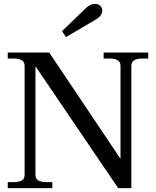

<svg xmlns="http://www.w3.org/2000/svg" viewBox="-20 -971 805 991"><path d="M300 -810 418 -924Q445 -951 469 -951Q488 -951 498 -940.5Q508 -930 508 -916Q508 -889 469 -867L321 -780ZM20 -31H49Q78 -31 92.5 -39.5Q107 -48 107 -67V-632Q107 -669 49 -669H20V-700H234L602 -151V-632Q602 -669 544 -669H515V-700H745V-669H715Q658 -669 658 -632V0H590L163 -629V-67Q163 -31 220 -31H250V0H20Z"/></svg>

Font: Taviraj Medium
Style: Regular
Weight: 500
Designer: Katatrad Team
Foundry: CadsonDemak
Version: Version 1.001